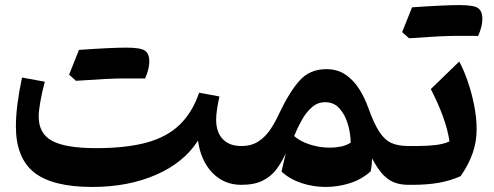

<svg xmlns="http://www.w3.org/2000/svg" viewBox="-20 -721 1927 749"><path d="M752.4 -172.4Q697.3 -86.4 588.6 -39.1Q480 8.3 340.3 8.3Q184.6 8.3 113.3 -48.3Q42 -105 42 -228.5Q42 -305.7 65.9 -418.5L154.8 -402.3Q144 -362.3 137.5 -325.4Q130.9 -288.6 130.9 -266.1Q130.9 -199.7 183.6 -171.4Q236.3 -143.1 355 -143.1Q472.2 -143.1 551.8 -164.8Q631.3 -186.5 680.9 -234.4Q730.5 -282.2 756.8 -359.4L835.9 -344.7Q829.6 -314.5 826.4 -293Q823.2 -271.5 823.2 -254.4Q823.2 -205.6 848.9 -178.5Q874.5 -151.4 920.9 -151.4H921.4V0H920.9Q854 0 808.6 -46.9Q763.2 -93.8 752.4 -172.4ZM526.4 -415H460.4Q406.2 -415 276.4 -405.8L249.5 -429.7Q268.1 -477.5 288.1 -526.4Q414.6 -535.2 472.2 -535.2Q529.8 -535.2 546.1 -522.9Q562.5 -510.7 562.5 -481.4Q562.5 -452.1 545.9 -414.6Q538.1 -415 526.4 -415Z M1252.9 -451.2Q1297.4 -451.2 1328.9 -429.2Q1360.4 -407.2 1381.8 -372.8Q1403.3 -338.4 1416.5 -300.8Q1438.5 -239.7 1459.5 -207.3Q1480.5 -174.8 1507.1 -163.1Q1533.7 -151.4 1573.2 -151.4H1573.7V0H1573.2Q1544.9 0 1521.2 -8.1Q1497.6 -16.1 1475.8 -38.1Q1454.1 -60.1 1431.6 -103Q1431.2 -90.3 1429.9 -78.1Q1428.7 -65.9 1426.3 -52.7Q1391.1 -21 1344.7 -6.3Q1298.3 8.3 1250.5 8.3Q1202.1 8.3 1156.2 -6.8Q1110.4 -22 1078.1 -51.8L1095.2 -124Q1079.6 -88.9 1058.6 -60.8Q1037.6 -32.7 1004.9 -16.4Q972.2 0 921.4 0Q912.1 0 907.2 -8.1Q902.3 -16.1 902.3 -36.1V-115.7Q902.3 -135.7 907.2 -143.6Q912.1 -151.4 921.4 -151.4Q960.9 -151.4 988 -169.2Q1015.1 -187 1034.4 -215.6Q1053.7 -244.1 1068.4 -276.9Q1108.9 -362.3 1148.7 -406.7Q1188.5 -451.2 1252.9 -451.2ZM1248.5 -322.3Q1219.2 -322.3 1196.8 -302.7Q1174.3 -283.2 1157.5 -252.9Q1140.6 -222.7 1127.4 -190.4Q1149.4 -170.4 1187.5 -157.7Q1225.6 -145 1267.1 -145Q1289.6 -145 1310.5 -149.4Q1331.5 -153.8 1348.1 -164.6Q1347.7 -200.7 1336.9 -237.1Q1326.2 -273.4 1304.4 -297.9Q1282.7 -322.3 1248.5 -322.3Z M1825.7 -581.1H1759.8Q1705.6 -581.1 1575.7 -571.8L1548.8 -595.7Q1567.4 -643.6 1587.4 -692.4Q1713.9 -701.2 1771.5 -701.2Q1829.1 -701.2 1845.5 -689Q1861.8 -676.8 1861.8 -647.5Q1861.8 -618.2 1845.2 -580.6Q1837.4 -581.1 1825.7 -581.1ZM1573.7 0Q1564.5 0 1559.6 -8.1Q1554.7 -16.1 1554.7 -36.1V-115.7Q1554.7 -135.7 1559.6 -143.6Q1564.5 -151.4 1573.7 -151.4H1609.4Q1647 -151.4 1679.7 -155.3Q1712.4 -159.2 1733.4 -169.4Q1727.1 -214.4 1708 -266.6Q1689 -318.8 1660.6 -373.5L1771.5 -481Q1789.6 -447.8 1804.9 -402.8Q1820.3 -357.9 1829.8 -309.6Q1839.4 -261.2 1839.4 -216.8Q1839.4 -168 1823.7 -123.3Q1808.1 -78.6 1776.9 -33.7Q1735.8 -15.6 1690.9 -7.8Q1646 0 1588.4 0Z"/></svg>

Font: Pinar-FD SemiBold
Style: Regular
Weight: 600
Designer: Amin Abedi
Version: Version 2.000